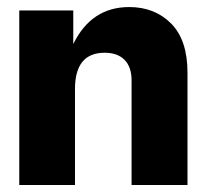

<svg xmlns="http://www.w3.org/2000/svg" viewBox="-20 -530 590 550"><path d="M35.2 0V-500H189.9V-403.8Q241.7 -509.8 350.1 -509.8Q423.3 -509.8 470.2 -462.6Q517.1 -415.5 517.1 -321.8V0H356.9V-299.8Q356.9 -337.9 336.9 -358.4Q316.9 -378.9 279.8 -378.9Q194.8 -378.9 194.8 -274.9V0Z"/></svg>

Font: TASA Orbiter Display Black
Style: Regular
Weight: 900
Designer: Weizhong Zhang
Version: Version 1.000;Glyphs 3.1.2 (3151)